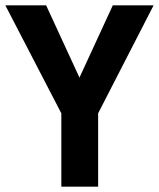

<svg xmlns="http://www.w3.org/2000/svg" viewBox="-20 -700 597 720"><path d="M210 0V-275L0 -680H153L278 -409L403 -680H556L348 -275V0Z"/></svg>

Font: Titillium Web SemiBold
Style: Regular
Weight: 600
Designer: Mohamed Gaber, Accademia di Belle Arti di Urbino
Foundry: Kief Type Foundry, Accademia di Belle Arti di Urbino
Version: Version 3.000; ttfautohint (v1.8.4)